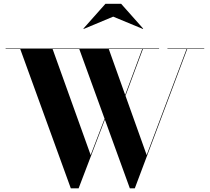

<svg xmlns="http://www.w3.org/2000/svg" viewBox="-20 -1014 1140 1044"><path d="M365 10 90 -747.5H10.5V-750H845V-747.5H571.5L777.5 -171L994.5 -747.5H890.5V-750H1090.5V-747.5H998L713 10H686L411 -747.5H266L473 -171L561 -400.5L562.5 -396L407.5 10ZM652 -465.5 649.5 -468 754 -749 757.5 -748.5ZM435 -856.5 433.5 -858.5 553.5 -993.5H638.5L758.5 -858.5L757 -856.5L595.5 -923.5Z"/></svg>

Font: Bodoni Moda 72pt
Style: Bold
Weight: 700
Designer: Owen Earl
Foundry: indestructible type
Version: Version 2.004